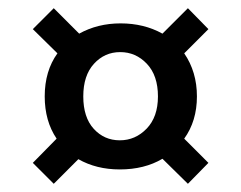

<svg xmlns="http://www.w3.org/2000/svg" viewBox="-20 -612 588 468"><path d="M460 -377Q460 -317 429 -274L488 -215L438 -164L376 -225Q332 -199 272 -199Q215 -199 171 -224L111 -164L60 -215L118 -274Q89 -317 89 -377Q89 -439 120 -482L60 -541L111 -592L173 -530Q218 -555 274 -555Q331 -555 376 -530L438 -592L488 -541L429 -482Q460 -437 460 -377ZM272 -270Q310 -270 337.5 -298.5Q365 -327 365 -377Q365 -428 338 -456.5Q311 -485 273 -485Q235 -485 209 -456.5Q183 -428 183 -377Q183 -326 208.5 -298Q234 -270 272 -270Z"/></svg>

Font: A Bank Premium Med
Style: Regular
Weight: 500
Designer: Ninad Kale (Devanagari), Jonny Pinhorn (Latin), Htun Naung (Myanmar)
Foundry: Indian Type Foundry
Version: 4.004